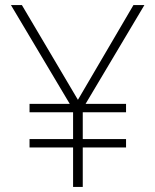

<svg xmlns="http://www.w3.org/2000/svg" viewBox="-20 -734 610 754"><path d="M286 -342 66 -714H23L254 -326H96V-293H267V-188H96V-155H267V0H305V-155H475V-188H305V-293H475V-326H316L547 -714H504Z"/></svg>

Font: Noto Sans Arabic ExtLt
Style: Regular
Weight: 200
Designer: Monotype Design Team, Nadine Chahine, Nizar Qandah and Khaled Hosny
Foundry: Monotype Imaging Inc.
Version: Version 2.012